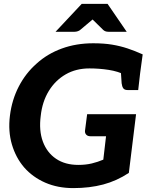

<svg xmlns="http://www.w3.org/2000/svg" viewBox="-20 -957 772 985"><path d="M356 8Q276 8 212 -20Q148 -48 104 -98Q61 -148 41 -216Q21 -284 31 -364Q41 -445 76.5 -513.5Q112 -582 168 -631Q223 -681 297 -708Q371 -735 458 -735Q513 -735 555 -728Q597 -721 634.5 -708.5Q672 -696 712 -678L699 -582L623 -572Q586 -591 537.5 -598.5Q489 -606 439 -606Q370 -606 317 -575.5Q264 -545 230.5 -490.5Q197 -436 189 -363Q179 -287 200 -230.5Q221 -174 267.5 -142.5Q314 -111 382 -111Q420 -111 451 -118.5Q482 -126 510 -138L524 -258H444Q430 -258 422.5 -266Q415 -274 416 -286L427 -371H678L641 -70Q579 -29 509.5 -10.5Q440 8 356 8ZM599 -605 699 -582 689 -495H635Q619 -495 612.5 -504Q606 -513 604 -530ZM265 -794 399 -937H532L630 -794H536Q519 -794 509 -804L455 -857L392 -804Q388 -800 379.5 -797Q371 -794 363 -794Z"/></svg>

Font: Aleo ExtraBold
Style: Italic
Weight: 800
Italic angle: -7°
Designer: Alessio Laiso
Foundry: Alessio Laiso
Version: Version 2.001;gftools[0.9.29]